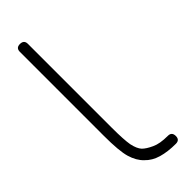

<svg xmlns="http://www.w3.org/2000/svg" viewBox="-219 -659 679 679"><g transform="rotate(-45 120.0 -320.0)"><path d="M40 -620.1Q40 -639.6 59.6 -639.6Q80.1 -639.6 80.1 -620.1Q80.1 -599.6 80.1 -509.8Q80.1 -419.9 80.1 -397.5Q80.1 -379.9 80.1 -299.8Q80.1 -219.7 80.1 -200.2Q80.1 -141.6 85 -113.3Q90.8 -85.9 102.5 -73.2Q114.3 -61.5 137.7 -50.8Q160.2 -40 200.2 -40Q219.7 -40 219.7 -19.5Q219.7 0 200.2 0Q160.2 0 129.9 -8.8Q99.6 -17.6 80.1 -38.1Q59.6 -57.6 49.8 -90.8Q40 -124 40 -200.2Q40 -219.7 40 -299.8Q40 -379.9 40 -397.5Q40 -419.9 40 -509.8Q40 -599.6 40 -620.1Z"/></g></svg>

Font: Demofont
Style: Regular
Weight: 400
Version: Version 1.0